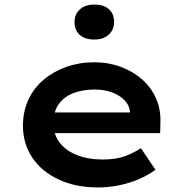

<svg xmlns="http://www.w3.org/2000/svg" viewBox="-20 -815 819 845"><path d="M412 10Q313 10 238 -25Q163 -60 122 -121.5Q81 -183 81 -261Q81 -325 105 -376.5Q129 -428 172.5 -464.5Q216 -501 273 -521Q330 -541 395 -541Q457 -541 511 -521Q565 -501 605 -466Q645 -431 666.5 -382.5Q688 -334 686 -277L685 -229H182L159 -320H568L552 -302V-324Q549 -353 527 -375Q505 -397 471 -409Q437 -421 397 -421Q344 -421 302.5 -405Q261 -389 238 -356Q215 -323 215 -272Q215 -225 241.5 -189Q268 -153 317.5 -133Q367 -113 432 -113Q491 -113 531 -128Q571 -143 600 -163L664 -68Q632 -44 591 -26.5Q550 -9 504 0.5Q458 10 412 10ZM395 -641Q354 -641 331 -661.5Q308 -682 308 -718Q308 -752 331.5 -773.5Q355 -795 395 -795Q436 -795 459 -775Q482 -755 482 -718Q482 -684 458.5 -662.5Q435 -641 395 -641Z"/></svg>

Font: Lexend Giga SemiBold
Style: Regular
Weight: 600
Designer: Bonnie Shaver-Troup, Thomas Jockin
Foundry: Lexend
Version: Version 1.007